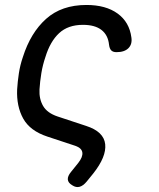

<svg xmlns="http://www.w3.org/2000/svg" viewBox="-20 -580 640 773"><path d="M329 151Q315 168 300.5 172Q286 176 271 166Q254 156 253 142.5Q252 129 266 112L295 76Q314 52 311.5 34Q309 16 283 7L171 -30Q101 -53 73.5 -102.5Q46 -152 49 -220Q51 -252 56 -285Q61 -318 72 -350Q103 -448 165.5 -504Q228 -560 328 -560Q406 -560 453.5 -525.5Q501 -491 509 -429Q513 -402 497 -386Q481 -370 449 -370Q435 -370 428 -377Q421 -384 419 -400Q415 -439 388.5 -459.5Q362 -480 314 -480Q254 -480 218 -446.5Q182 -413 163 -351Q152 -319 146.5 -285.5Q141 -252 139 -220Q137 -182 153.5 -153.5Q170 -125 212 -111L327 -73Q398 -50 403.5 0.5Q409 51 355 119Z"/></svg>

Font: Maple Mono Normal NL
Style: Italic
Weight: 400
Italic angle: -10°
Monospace: yes
Designer: subframe7536
Version: Version 7.000